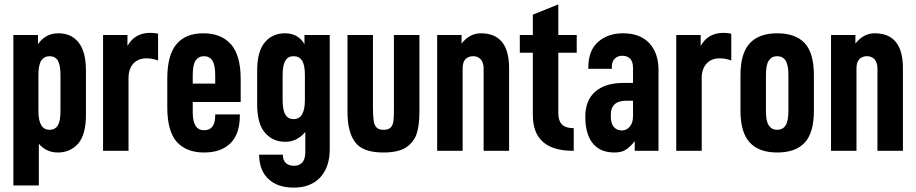

<svg xmlns="http://www.w3.org/2000/svg" viewBox="-20 -688 4180 876"><path d="M41 -528.3H153.3V-486.3Q187.5 -536.1 246.1 -536.1Q304.7 -536.1 337.9 -495.1Q372.1 -453.1 372.1 -365.2V-163.1Q372.1 -74.2 336.9 -33.2Q300.8 7.8 244.1 7.8Q191.4 7.8 157.2 -32.2V158.2H41ZM255.9 -181.6V-345.7Q255.9 -390.6 244.1 -411.1Q231.4 -431.6 206.5 -431.6Q181.6 -431.6 168 -411.1Q155.3 -391.6 155.3 -345.7V-181.6Q155.3 -95.7 206.1 -95.7Q231.4 -95.7 244.1 -116.2Q255.9 -135.7 255.9 -181.6Z M450.2 -528.3H561.5V-478.5Q580.1 -510.7 606.4 -524.4Q631.8 -538.1 665 -538.1Q674.8 -538.1 684.1 -537.1Q693.4 -536.1 701.2 -534.2V-412.1Q674.8 -421.9 648.4 -421.9Q611.3 -421.9 588.9 -398.4Q566.4 -374 566.4 -332V0H450.2Z M859.4 -222.7V-174.8Q859.4 -93.8 911.1 -93.8Q961.9 -93.8 961.9 -161.1V-166H1074.2V-160.2Q1074.2 -77.1 1032.2 -35.2Q989.3 7.8 911.1 7.8Q831.1 7.8 787.1 -40Q743.2 -88.9 743.2 -199.2V-328.1Q743.2 -437.5 785.2 -486.3Q826.2 -536.1 908.2 -536.1Q989.3 -536.1 1034.2 -485.4Q1078.1 -434.6 1078.1 -328.1V-222.7ZM859.4 -345.7V-306.6H961.9V-345.7Q961.9 -391.6 949.2 -411.1Q936.5 -431.6 910.2 -431.6Q885.7 -431.6 872.1 -411.1Q859.4 -391.6 859.4 -345.7Z M1162.1 17.6H1270.5Q1270.5 42 1283.2 54.7Q1296.9 68.4 1321.3 68.4Q1346.7 68.4 1360.4 51.8Q1373 36.1 1373 4.9V-85.9Q1335 -41 1282.2 -41Q1224.6 -41 1189.5 -82Q1153.3 -122.1 1153.3 -211.9V-365.2Q1153.3 -454.1 1188.5 -495.1Q1222.7 -536.1 1280.3 -536.1Q1310.5 -536.1 1333 -523.4Q1356.4 -509.8 1369.1 -486.3V-528.3H1484.4V-5.9Q1484.4 73.2 1441.4 121.1Q1397.5 168 1320.3 168Q1247.1 168 1206.1 129.9Q1163.1 91.8 1162.1 17.6ZM1371.1 -231.4V-345.7Q1371.1 -391.6 1358.4 -411.1Q1345.7 -431.6 1319.3 -431.6Q1293.9 -431.6 1282.2 -411.1Q1269.5 -391.6 1269.5 -345.7V-231.4Q1269.5 -184.6 1282.2 -165Q1293.9 -144.5 1320.3 -144.5Q1371.1 -145.5 1371.1 -231.4Z M1565.4 -176.8V-528.3H1681.6V-201.2Q1681.6 -160.2 1684.6 -140.6Q1686.5 -120.1 1696.3 -108.4Q1706.1 -95.7 1729.5 -95.7Q1752 -95.7 1762.7 -106.4Q1772.5 -116.2 1775.4 -137.7Q1776.4 -147.5 1776.9 -163.6Q1777.3 -179.7 1777.3 -201.2V-528.3H1893.6V-176.8Q1893.6 -115.2 1879.9 -74.2Q1865.2 -36.1 1830.1 -13.7Q1793.9 7.8 1729.5 7.8Q1634.8 7.8 1600.6 -39.1Q1565.4 -85 1565.4 -176.8Z M1974.6 -528.3H2085.9V-489.3Q2123 -536.1 2173.8 -536.1Q2302.7 -536.1 2302.7 -377V0H2186.5V-376Q2186.5 -402.3 2172.9 -418Q2159.2 -431.6 2138.7 -431.6Q2117.2 -431.6 2103.5 -418Q2090.8 -404.3 2090.8 -376V0H1974.6Z M2527.3 -447.3V-170.9Q2527.3 -103.5 2593.8 -103.5H2597.7V0H2593.8Q2503.9 0 2458 -40Q2411.1 -80.1 2411.1 -164.1V-447.3H2351.6V-528.3H2411.1V-621.1L2527.3 -668V-528.3H2611.3V-447.3Z M2984.4 -368.2V0H2876V-43.9Q2854.5 -16.6 2835 -4.9Q2816.4 7.8 2783.2 7.8Q2717.8 7.8 2683.6 -35.2Q2650.4 -77.1 2650.4 -155.3Q2650.4 -230.5 2695.3 -269.5Q2741.2 -309.6 2824.2 -309.6H2868.2V-377Q2868.2 -406.2 2855.5 -419.9Q2841.8 -433.6 2819.3 -433.6Q2797.9 -433.6 2784.2 -419.9Q2771.5 -407.2 2771.5 -381.8V-374H2664.1V-377.9Q2664.1 -457 2708 -496.1Q2752.9 -536.1 2822.3 -536.1Q2900.4 -536.1 2942.4 -491.2Q2984.4 -446.3 2984.4 -368.2ZM2868.2 -158.2V-228.5H2837.9Q2801.8 -228.5 2785.2 -212.9Q2766.6 -197.3 2766.6 -160.2Q2766.6 -126 2779.3 -110.4Q2793 -92.8 2817.4 -92.8Q2838.9 -92.8 2853.5 -110.4Q2868.2 -127.9 2868.2 -158.2Z M3065.4 -528.3H3176.8V-478.5Q3195.3 -510.7 3221.7 -524.4Q3247.1 -538.1 3280.3 -538.1Q3290 -538.1 3299.3 -537.1Q3308.6 -536.1 3316.4 -534.2V-412.1Q3290 -421.9 3263.7 -421.9Q3226.6 -421.9 3204.1 -398.4Q3181.6 -374 3181.6 -332V0H3065.4Z M3358.4 -182.6V-344.7Q3358.4 -445.3 3401.4 -491.2Q3443.4 -536.1 3526.4 -536.1Q3609.4 -536.1 3651.4 -491.2Q3693.4 -446.3 3693.4 -344.7V-182.6Q3693.4 -82 3651.4 -37.1Q3609.4 7.8 3526.4 7.8Q3443.4 7.8 3401.4 -37.1Q3358.4 -83 3358.4 -182.6ZM3577.1 -181.6V-345.7Q3577.1 -391.6 3564.5 -411.1Q3551.8 -431.6 3525.4 -431.6Q3501 -431.6 3487.3 -411.1Q3474.6 -391.6 3474.6 -345.7V-181.6Q3474.6 -135.7 3487.3 -116.2Q3501 -95.7 3525.4 -95.7Q3551.8 -95.7 3564.5 -116.2Q3577.1 -135.7 3577.1 -181.6Z M3771.5 -528.3H3882.8V-489.3Q3919.9 -536.1 3970.7 -536.1Q4099.6 -536.1 4099.6 -377V0H3983.4V-376Q3983.4 -402.3 3969.7 -418Q3956.1 -431.6 3935.5 -431.6Q3914.1 -431.6 3900.4 -418Q3887.7 -404.3 3887.7 -376V0H3771.5Z"/></svg>

Font: Dinish Condensed
Style: Bold
Weight: 700
Width: 3
Designer: Bert Driehuis
Foundry: Playbeing
Version: Version 3.006; git-39231f3c-release